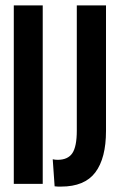

<svg xmlns="http://www.w3.org/2000/svg" viewBox="-20 -680 441 710"><path d="M31 0V-660H138V0ZM182 9 175 -91Q184 -89 193 -89Q231 -89 247.5 -113.5Q264 -138 264 -197V-660H372V-196Q372 -95 332.5 -42.5Q293 10 206 10Q201 10 194.5 10Q188 10 182 9Z"/></svg>

Font: Bricolage Grotesque 96pt Condensed Medium
Style: Regular
Weight: 500
Width: 3
Designer: Mathieu Triay
Foundry: Atelier Triay
Version: Version 1.001; ttfautohint (v1.8.4.7-5d5b);gftools[0.9.33.de